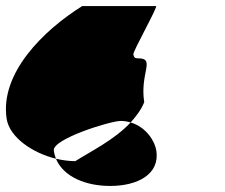

<svg xmlns="http://www.w3.org/2000/svg" viewBox="-34 -722 745 635"><path d="M-12 -329C-2 -267 74 -216 151 -197C148 -205 145 -215 144 -224C138 -262 331 -322 365 -322C377 -322 388 -320 398 -317C416 -337 433 -359 443 -384C428 -480 481 -529 424 -529C413 -529 409 -531 407 -542C405 -552 490 -702 482 -702H238C110 -622 -35 -480 -12 -329ZM151 -197C176 -137 250 -107 330 -107C422 -107 495 -146 483 -224C478 -256 449 -302 398 -317C344 -259 265 -221 215 -189C195 -189 173 -192 151 -197Z"/></svg>

Font: Ampere
Style: RevIta
Weight: 400
Version: Version 1